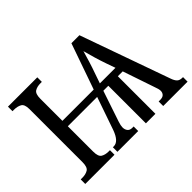

<svg xmlns="http://www.w3.org/2000/svg" viewBox="-137 -984 1254 1254"><g transform="rotate(-45 489.5 -357.0)"><path d="M34 0V-42H50Q80 -42 101 -54.5Q122 -67 122 -113V-604Q122 -648 100.5 -660Q79 -672 48 -672H34V-714H305V-672H292Q261 -672 240.5 -659.5Q220 -647 220 -601V-397H509L620 -714H694L915 -92Q924 -66 936.5 -54Q949 -42 973 -42H979V0H754V-42H767Q792 -42 802.5 -53.5Q813 -65 813 -82Q813 -90 810 -102Q807 -114 802 -126L727 -347H682V0H594V-347H548L476 -133Q467 -106 467 -89Q467 -69 477.5 -55.5Q488 -42 510 -42H523V0H331V-42H340Q384 -42 412 -119L491 -347H220V-113Q220 -67 240.5 -54.5Q261 -42 292 -42H304V0ZM566 -397H710L688 -459Q673 -502 661 -543Q649 -584 639 -622Q629 -587 616.5 -546Q604 -505 587 -458Z"/></g></svg>

Font: Noto Serif SemiCondensed
Style: Regular
Weight: 400
Width: 4
Designer: Monotype Design Team
Foundry: Monotype Imaging Inc.
Version: Version 2.013